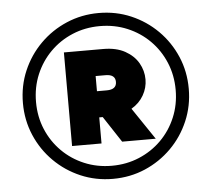

<svg xmlns="http://www.w3.org/2000/svg" viewBox="-52 -789 945 856"><g transform="rotate(-5 420.0 -361.0)"><path d="M48.8 -361.3Q48.8 -438.5 77.6 -505.6Q106.4 -572.8 157.5 -623.8Q208.5 -674.8 275.9 -703.6Q343.3 -732.4 419.9 -732.4Q497.1 -732.4 564.2 -703.6Q631.3 -674.8 682.4 -623.8Q733.4 -572.8 762.2 -505.6Q791 -438.5 791 -361.3Q791 -284.7 762.2 -217.3Q733.4 -149.9 682.4 -98.9Q631.3 -47.9 564.2 -19Q497.1 9.8 419.9 9.8Q343.3 9.8 275.9 -19Q208.5 -47.9 157.5 -98.9Q106.4 -149.9 77.6 -217.3Q48.8 -284.7 48.8 -361.3ZM107.4 -361.3Q107.4 -295.4 131.3 -238.5Q155.3 -181.6 197.8 -139.2Q240.2 -96.7 297.1 -72.8Q354 -48.8 419.9 -48.8Q485.8 -48.8 542.7 -72.8Q599.6 -96.7 642.1 -139.2Q684.6 -181.6 708.5 -238.5Q732.4 -295.4 732.4 -361.3Q732.4 -427.2 708.5 -484.1Q684.6 -541 642.1 -583.5Q599.6 -626 542.7 -649.9Q485.8 -673.8 419.9 -673.8Q354 -673.8 297.1 -649.9Q240.2 -626 197.8 -583.5Q155.3 -541 131.3 -484.1Q107.4 -427.2 107.4 -361.3ZM250.5 -151.9V-570.8H426.3Q484.4 -570.8 523.7 -549.1Q563 -527.3 582.8 -492.9Q602.5 -458.5 602.5 -419.4Q602.5 -382.3 583.5 -348.9Q564.5 -315.4 528.8 -294.4L625 -151.9H474.6L397.9 -268.6H382.3V-151.9ZM382.3 -453.6V-385.7H426.3Q470.2 -385.7 470.2 -419.9Q470.2 -453.6 426.3 -453.6Z"/></g></svg>

Font: Giphurs Black
Style: Regular
Weight: 900
Version: Version 0.920; ttfautohint (v1.8.4.7-5d5b)